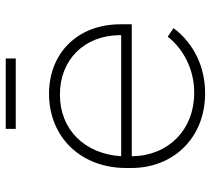

<svg xmlns="http://www.w3.org/2000/svg" viewBox="-52 -660 717 652"><g transform="rotate(-90 306.0 -333.5)"><path d="M195 -638H434V-672H195ZM315 5H316C404 5 484 -32 537 -102L508 -122C465 -67 395 -32 318 -32H317C193 -32 105 -118 102 -240V-244H550V-283C550 -426 454 -525 314 -525C167 -525 62 -417 62 -263V-246C62 -100 167 5 315 5ZM102 -280C110 -405 193 -488 311 -488H312C429 -488 511 -406 513 -288V-280Z"/></g></svg>

Font: Fixel Display ExtraLight
Style: Regular
Weight: 200
Designer: AlfaBravo + MacPaw
Foundry: Kyrylo Tkachov, Marchela Mozhyna, Serhii Makarenko, Maria Weinstein, Zakhar Kryvoshyya
Version: Version 1.211